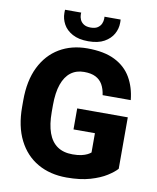

<svg xmlns="http://www.w3.org/2000/svg" viewBox="-98 -987 878 1073"><g transform="rotate(10 341.0 -451.0)"><path d="M632.8 -88.9Q615.2 -68.8 579.1 -45.9Q543 -22.9 487.3 -6.6Q431.6 9.8 353.5 9.8Q259.8 9.8 189.5 -30.5Q119.1 -70.8 80.1 -148.2Q41 -225.6 41 -336.4V-373.5Q41 -484.9 79.3 -562.5Q117.7 -640.1 186 -680.7Q254.4 -721.2 343.8 -721.2Q439.9 -721.2 501 -690.4Q562 -659.7 593.8 -604.7Q625.5 -549.8 632.3 -478.5H472.7Q467.8 -513.7 453.9 -538.1Q439.9 -562.5 414.6 -575.4Q389.2 -588.4 348.6 -588.4Q304.7 -588.4 273.4 -564.7Q242.2 -541 225.6 -493.7Q209 -446.3 209 -374.5V-336.4Q209 -265.6 226.1 -218.3Q243.2 -170.9 277.6 -147.2Q312 -123.5 364.3 -123.5Q394.5 -123.5 414.6 -128.2Q434.6 -132.8 447.5 -139.4Q460.4 -146 467.3 -152.3V-261.7H345.7V-380.9H632.8ZM340.8 -761.2Q285.6 -761.2 250.5 -780.8Q215.3 -800.3 199 -830.3Q182.6 -860.4 182.6 -892.6Q182.6 -895.5 182.6 -902.3Q182.6 -909.2 183.1 -912.1H274.9Q274.4 -909.2 274.4 -906.2Q274.4 -903.3 274.4 -900.4Q274.4 -886.7 280.5 -872.6Q286.6 -858.4 301.3 -848.6Q315.9 -838.9 340.8 -838.9Q366.2 -838.9 380.6 -848.6Q395 -858.4 401.1 -872.6Q407.2 -886.7 407.2 -900.4Q407.2 -903.3 407.2 -906.2Q407.2 -909.2 406.7 -912.1H498.5Q499 -909.2 499 -902.3Q499 -895.5 499 -892.6Q499 -860.4 482.4 -830.3Q465.8 -800.3 431.2 -780.8Q396.5 -761.2 340.8 -761.2Z"/></g></svg>

Font: Heebo ExtraBold
Style: Regular
Weight: 800
Designer: Oded Ezer
Foundry: Ezer Type House
Version: Version 3.100